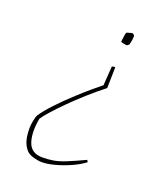

<svg xmlns="http://www.w3.org/2000/svg" viewBox="-123 -541 707 822"><g transform="rotate(20 230.5 -130.0)"><path d="M319 -294 320 -291 318 -198Q282 -170 244.5 -136.5Q207 -103 174.5 -70.5Q142 -38 119.5 -12.5Q97 13 90 25Q78 90 92.5 133Q107 176 158 176Q185 176 208.5 172Q232 168 263 155.5Q294 143 343 120L348 129Q323 148 289 163Q255 178 221.5 187Q188 196 163 196Q147 196 125 190Q103 184 92 172Q77 155 70.5 132.5Q64 110 64 75Q64 62 68 42Q72 22 76 15Q94 -12 125.5 -45.5Q157 -79 192 -111.5Q227 -144 256.5 -169Q286 -194 299 -204L305 -291Q308 -293 312.5 -293.5Q317 -294 319 -294ZM340 -456Q348 -451 349 -449Q350 -444 349.5 -438.5Q349 -433 348 -426Q347 -421 346 -415.5Q345 -410 343 -405L335 -399Q328 -399 321 -400.5Q314 -402 306 -404Q307 -406 307 -410Q307 -414 308 -418Q309 -426 310 -434Q311 -442 314 -449Q322 -451 329 -453.5Q336 -456 340 -456Z"/></g></svg>

Font: Labrada Thin
Style: Italic
Weight: 100
Italic angle: -7°
Designer: Mercedes Jáuregui
Foundry: Omnibus-Type Team
Version: Version 1.000; ttfautohint (v1.8.4.7-5d5b)